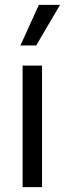

<svg xmlns="http://www.w3.org/2000/svg" viewBox="-20 -770 267 790"><path d="M64 -583 140 -750H227L129 -583ZM73 -500H153V0H73Z"/></svg>

Font: CBA Beacon Sans
Style: Regular
Weight: 400
Designer: Wei Huang
Foundry: Wei Huang
Version: Version 1.002